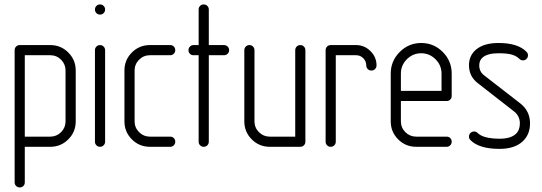

<svg xmlns="http://www.w3.org/2000/svg" viewBox="-20 -656 2420 858"><path d="M45.4 159.2V-431.6Q45.4 -441.4 52 -448Q58.6 -454.6 68.4 -454.6H204.6Q252 -454.6 285.2 -421.4Q318.4 -388.2 318.4 -340.8V-113.8Q318.4 -66.4 285.2 -33.2Q252 0 204.6 0H90.8V159.2Q90.8 168.9 84.2 175.3Q77.6 181.6 68.1 181.6Q58.6 181.6 52 175Q45.4 168.5 45.4 159.2ZM90.8 -45.4H204.6Q232.9 -45.4 252.9 -65.4Q272.9 -85.4 272.9 -113.8V-340.8Q272.9 -369.1 252.9 -389.2Q232.9 -409.2 204.6 -409.2H90.8Z M404.3 -22.9V-431.6Q404.3 -441.4 410.9 -448Q417.5 -454.6 427 -454.6Q436.5 -454.6 443.1 -448Q449.7 -441.4 449.7 -431.6V-22.9Q449.7 -13.2 443.1 -6.6Q436.5 0 427 0Q417.5 0 410.9 -6.6Q404.3 -13.2 404.3 -22.9ZM410.9 -597.4Q404.3 -604 404.3 -613.5Q404.3 -623 410.9 -629.6Q417.5 -636.2 427 -636.2Q436.5 -636.2 443.1 -629.6Q449.7 -623 449.7 -613.5Q449.7 -604 443.1 -597.4Q436.5 -590.8 427 -590.8Q417.5 -590.8 410.9 -597.4Z M536.1 -113.8V-340.8Q536.1 -388.2 569.3 -421.4Q602.5 -454.6 649.9 -454.6H740.7Q750.5 -454.6 756.8 -448Q763.2 -441.4 763.2 -431.9Q763.2 -422.4 756.6 -415.8Q750 -409.2 740.7 -409.2H649.9Q621.6 -409.2 601.6 -389.2Q581.5 -369.1 581.5 -340.8V-113.8Q581.5 -85.4 601.6 -65.4Q621.6 -45.4 649.9 -45.4H740.7Q750.5 -45.4 756.8 -38.8Q763.2 -32.2 763.2 -22.7Q763.2 -13.2 756.6 -6.6Q750 0 740.7 0H649.9Q602.5 0 569.3 -33.2Q536.1 -66.4 536.1 -113.8Z M844.7 -454.6H867.7V-613.8Q867.7 -623.5 874.3 -629.9Q880.9 -636.2 890.4 -636.2Q899.9 -636.2 906.5 -629.6Q913.1 -623 913.1 -613.8V-454.6H981Q990.7 -454.6 997.3 -448Q1003.9 -441.4 1003.9 -431.9Q1003.9 -422.4 997.3 -415.8Q990.7 -409.2 981 -409.2H913.1V-22.9Q913.1 -13.2 906.5 -6.6Q899.9 0 890.4 0Q880.9 0 874.3 -6.6Q867.7 -13.2 867.7 -22.9V-409.2H844.7Q835 -409.2 828.6 -415.8Q822.3 -422.4 822.3 -431.9Q822.3 -441.4 828.9 -448Q835.4 -454.6 844.7 -454.6Z M1071.8 -113.8V-431.6Q1071.8 -441.4 1078.4 -448Q1085 -454.6 1094.5 -454.6Q1104 -454.6 1110.6 -448Q1117.2 -441.4 1117.2 -431.6V-113.8Q1117.2 -85.4 1137.2 -65.4Q1157.2 -45.4 1185.5 -45.4H1299.3V-431.6Q1299.3 -441.4 1305.9 -448Q1312.5 -454.6 1322 -454.6Q1331.5 -454.6 1338.1 -448Q1344.7 -441.4 1344.7 -431.6V-22.9Q1344.7 -13.2 1338.1 -6.6Q1331.5 0 1321.8 0H1185.5Q1138.2 0 1105 -33.2Q1071.8 -66.4 1071.8 -113.8Z M1435.1 -22.9V-431.6Q1435.1 -441.4 1441.7 -448Q1448.2 -454.6 1458 -454.6H1571.3Q1608.4 -454.6 1635.5 -427.7Q1662.6 -400.9 1662.6 -363.8Q1662.6 -354 1656 -347.4Q1649.4 -340.8 1639.6 -340.8Q1629.9 -340.8 1623.3 -347.4Q1616.7 -354 1616.7 -363.8Q1616.7 -382.3 1603.5 -395.8Q1590.3 -409.2 1571.3 -409.2H1480.5V-22.9Q1480.5 -13.2 1473.9 -6.6Q1467.3 0 1457.8 0Q1448.2 0 1441.7 -6.6Q1435.1 -13.2 1435.1 -22.9Z M1726.1 -113.8V-327.1Q1726.1 -383.3 1766.1 -423.6Q1806.2 -463.9 1862.3 -463.9Q1918.5 -463.9 1958.5 -423.8Q1998.5 -383.8 1998.5 -327.1V-227.1Q1998.5 -217.3 1991.9 -210.9Q1985.4 -204.6 1976.1 -204.6H1771.5V-113.8Q1771.5 -85.4 1791.5 -65.4Q1811.5 -45.4 1839.8 -45.4H1976.1Q1985.8 -45.4 1992.2 -38.8Q1998.5 -32.2 1998.5 -22.7Q1998.5 -13.2 1991.9 -6.6Q1985.4 0 1976.1 0H1839.8Q1792.5 0 1759.3 -33.2Q1726.1 -66.4 1726.1 -113.8ZM1771.5 -250H1953.1V-327.1Q1953.1 -364.3 1926.3 -391.1Q1899.4 -418 1862.3 -418Q1825.2 -418 1798.3 -391.4Q1771.5 -364.7 1771.5 -327.1Z M2075.7 -45.4Q2075.7 -55.2 2082.3 -61.8Q2088.9 -68.4 2098.6 -68.4Q2107.9 -68.4 2114.7 -61.5Q2139.6 -36.6 2212.4 -36.1Q2261.7 -36.1 2284.7 -57.1Q2303.2 -74.2 2303.2 -104.5Q2303.2 -137.7 2276.9 -158.2L2114.7 -284.7Q2076.2 -314.5 2075.7 -363.8Q2075.7 -409.7 2109.9 -436.5Q2145 -463.9 2207.5 -463.9Q2294.4 -463.9 2332.5 -424.8Q2339.4 -418 2339.4 -409.2Q2339.4 -399.4 2332.8 -392.8Q2326.2 -386.2 2316.9 -386.2Q2307.6 -386.2 2300.8 -393.1Q2287.6 -406.2 2266.8 -412.1Q2246.1 -418 2207.5 -418Q2160.6 -418 2138.2 -400.4Q2121.6 -387.2 2121.6 -363.8Q2121.6 -336.9 2142.1 -320.3L2305.2 -193.8Q2348.6 -159.7 2348.6 -104.5Q2348.6 -54.2 2314.9 -23.4Q2278.8 9.3 2212.4 9.3Q2121.1 9.3 2082.5 -29.8Q2075.7 -36.6 2075.7 -45.4Z"/></svg>

Font: OpenGost Type A TT
Style: Regular
Weight: 400
Version: Version 0.3